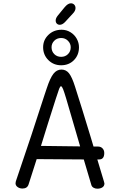

<svg xmlns="http://www.w3.org/2000/svg" viewBox="-20 -1132 732 1162"><path d="M317 -1008Q317 -1022 330 -1038L371 -1088Q391 -1112 409 -1112Q421 -1112 429 -1104Q437 -1096 437 -1083Q437 -1066 420 -1049L373 -998Q357 -982 342 -982Q331 -982 324 -989Q317 -996 317 -1008ZM241 -846Q241 -890 273 -921Q305 -952 353 -952Q382 -952 406.5 -937Q431 -922 444.5 -897.5Q458 -873 458 -846Q458 -799 427.5 -768Q397 -737 350 -737Q304 -737 272.5 -768.5Q241 -800 241 -846ZM292 -846Q292 -821 308.5 -804.5Q325 -788 350 -788Q375 -788 391.5 -804.5Q408 -821 408 -846Q408 -868 391.5 -885Q375 -902 350 -902Q325 -902 308.5 -885.5Q292 -869 292 -846ZM612 -22Q612 -6 599.5 2Q587 10 569 10Q556 10 546 4Q536 -2 533 -12L487 -167L202 -169L153 -16Q145 9 116 9Q99 9 86.5 0Q74 -9 74 -23Q74 -25 76 -35Q177 -331 247 -550Q263 -598 263 -598Q283 -659 303 -685Q323 -711 352 -711Q380 -711 398 -688Q416 -665 434 -608Q472 -490 529 -302L546 -245H574Q590 -245 600.5 -234Q611 -223 611 -206Q611 -167 580 -167H569Q592 -88 609 -34Q612 -25 612 -22ZM465 -246 435 -349Q400 -470 381 -534Q369 -574 362 -592Q355 -610 349 -610Q344 -610 338 -594.5Q332 -579 318 -535L269 -381L228 -249Z"/></svg>

Font: Mali
Style: Regular
Weight: 400
Version: Version 1.000; ttfautohint (v1.6)